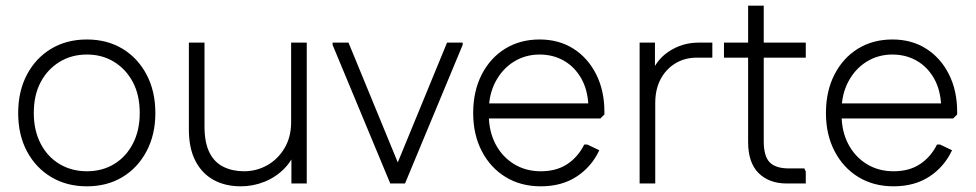

<svg xmlns="http://www.w3.org/2000/svg" viewBox="-20 -646 3435 676"><path d="M286 10Q215 10 160.5 -22.5Q106 -55 75 -113Q44 -171 44 -248Q44 -325 75 -383.5Q106 -442 160.5 -474.5Q215 -507 286 -507Q357 -507 411 -474.5Q465 -442 496 -383.5Q527 -325 527 -248Q527 -172 496 -113.5Q465 -55 411 -22.5Q357 10 286 10ZM286 -43Q340 -43 382 -68.5Q424 -94 448 -140.5Q472 -187 472 -248Q472 -311 448 -356.5Q424 -402 382 -428Q340 -454 286 -454Q232 -454 189.5 -428Q147 -402 123 -356.5Q99 -311 99 -248Q99 -187 123 -140.5Q147 -94 189.5 -68.5Q232 -43 286 -43Z M1060 -496V0H1006V-136L1025 -126Q1011 -83 981 -52.5Q951 -22 911 -6Q871 10 828 10Q773 10 732 -12.5Q691 -35 668 -79.5Q645 -124 645 -190V-496H700V-201Q700 -144 717.5 -109Q735 -74 767 -58.5Q799 -43 839 -43Q883 -43 920.5 -64Q958 -85 981.5 -124Q1005 -163 1005 -216V-496Z M1369 0 1373 -56 1554 -496H1609V-488L1406 0ZM1354 0 1151 -488V-496H1207L1388 -56L1392 0Z M1884 10Q1814 10 1760.5 -22.5Q1707 -55 1676.5 -113.5Q1646 -172 1646 -248Q1646 -325 1676 -383.5Q1706 -442 1758.5 -474.5Q1811 -507 1880 -507Q1948 -507 1999 -474.5Q2050 -442 2079 -384.5Q2108 -327 2108 -252V-243L2094 -229H1677V-282H2076L2052 -269Q2050 -329 2026.5 -370Q2003 -411 1965 -432.5Q1927 -454 1880 -454Q1830 -454 1789.5 -429Q1749 -404 1725 -359Q1701 -314 1701 -256V-243Q1701 -184 1724.5 -139Q1748 -94 1789.5 -68.5Q1831 -43 1884 -43Q1939 -43 1977 -68Q2015 -93 2037 -137H2048L2090 -117Q2063 -59 2010.5 -24.5Q1958 10 1884 10Z M2232 0V-496H2286V-361L2267 -370Q2285 -431 2333 -463.5Q2381 -496 2440 -496H2488V-443H2433Q2391 -443 2358 -423Q2325 -403 2306 -367.5Q2287 -332 2287 -283V0Z M2750 0Q2688 0 2651 -36.5Q2614 -73 2614 -146V-626H2669V-149Q2669 -96 2690 -74.5Q2711 -53 2758 -53H2812L2817 -42V0ZM2529 -443V-496H2817V-443Z M3126 10Q3056 10 3002.5 -22.5Q2949 -55 2918.5 -113.5Q2888 -172 2888 -248Q2888 -325 2918 -383.5Q2948 -442 3000.5 -474.5Q3053 -507 3122 -507Q3190 -507 3241 -474.5Q3292 -442 3321 -384.5Q3350 -327 3350 -252V-243L3336 -229H2919V-282H3318L3294 -269Q3292 -329 3268.5 -370Q3245 -411 3207 -432.5Q3169 -454 3122 -454Q3072 -454 3031.5 -429Q2991 -404 2967 -359Q2943 -314 2943 -256V-243Q2943 -184 2966.5 -139Q2990 -94 3031.5 -68.5Q3073 -43 3126 -43Q3181 -43 3219 -68Q3257 -93 3279 -137H3290L3332 -117Q3305 -59 3252.5 -24.5Q3200 10 3126 10Z"/></svg>

Font: Fustat Light
Style: Regular
Weight: 300
Designer: Mohamed Gaber, Khaled Hosny, Laura Garcia Mut
Foundry: Kief Type Foundry, Alif Type Foundry, Hard Type Foundry
Version: Version 1.007